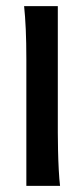

<svg xmlns="http://www.w3.org/2000/svg" viewBox="-20 -606 274 626"><path d="M65.9 0V-413.6Q65.9 -467.3 64 -510.7Q62 -554.2 58.6 -585.9H168.5V-173.8Q168.5 -150.4 169.2 -116.9Q169.9 -83.5 171.6 -51.8Q173.3 -20 175.8 0Z"/></svg>

Font: Harmattan
Style: Bold
Weight: 700
Designer: George W. Nuss III and SIL International
Foundry: SIL International
Version: Version 4.000